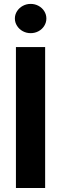

<svg xmlns="http://www.w3.org/2000/svg" viewBox="-20 -943 306 963"><path d="M206.4 0H59.9V-707H206.4ZM54.6 -850Q54.6 -870.1 65.5 -886.9Q76.3 -903.8 94.4 -913.6Q112.5 -923.4 133.7 -923.4Q155.3 -923.4 173.3 -913.6Q191.4 -903.8 202 -886.9Q212.6 -870.1 212.6 -850Q212.6 -830.4 202 -813.4Q191.4 -796.3 173.3 -786.5Q155.3 -776.7 133.7 -776.7Q112.5 -776.7 94.4 -786.5Q76.3 -796.3 65.5 -813.4Q54.6 -830.4 54.6 -850Z"/></svg>

Font: Pretendard JP Variable
Style: Regular
Weight: 400
Designer: Base glyphs from Inter by Rasmus Andersson; Hangul glyphs from Noto Sans CJK(Source Han Sans) by Jang Soo-young and Kang
Foundry: Kil Hyung-jin
Version: Version 1.307;Glyphs 3.2 (3192)